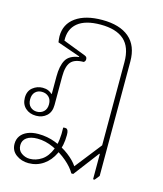

<svg xmlns="http://www.w3.org/2000/svg" viewBox="-118 -639 826 973"><g transform="rotate(15 295.5 -153.0)"><path d="M123 246Q86 246 58 225.5Q30 205 30 169Q30 145 42.5 127.5Q55 110 78.5 100Q102 90 135 90Q182 90 224.5 106.5Q267 123 300.5 148.5Q334 174 352 201L461 62V-374Q461 -453 419.5 -490Q378 -527 296 -527Q216 -527 176 -494Q136 -461 139 -401L256 -356Q264 -353 267 -349Q270 -345 270 -338Q270 -327 261 -322Q214 -322 194.5 -299Q175 -276 175 -222V-73Q175 -36 153 -16Q131 4 98 4Q64 4 42 -16Q20 -36 20 -70Q20 -105 43 -123.5Q66 -142 95 -142Q112 -142 125 -136.5Q138 -131 144 -123L147 -125V-215Q147 -271 164.5 -302Q182 -333 232 -340V-343L112 -385Q111 -393 110 -401Q109 -409 109 -416Q109 -480 159.5 -516Q210 -552 298 -552Q390 -552 439.5 -510Q489 -468 489 -385V215L469 240H461V107H458L357 240H347Q331 211 297 182Q263 153 220.5 133.5Q178 114 136 114Q100 114 80 128.5Q60 143 60 168Q60 195 80 209Q100 223 123 223Q156 223 185.5 203.5Q215 184 232.5 140.5Q250 97 247 26Q257 24 263 26Q269 28 272 35.5Q275 43 275 58Q275 114 255 156.5Q235 199 200.5 222.5Q166 246 123 246ZM97 -17Q118 -17 132.5 -30.5Q147 -44 147 -69Q147 -94 132.5 -107.5Q118 -121 96 -121Q75 -121 61.5 -107.5Q48 -94 48 -69Q48 -44 62 -30.5Q76 -17 97 -17Z"/></g></svg>

Font: Noto Serif Thai Thin
Style: Regular
Weight: 250
Version: Version 2.001